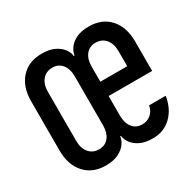

<svg xmlns="http://www.w3.org/2000/svg" viewBox="-130 -699 859 848"><g transform="rotate(-30 300.0 -275.0)"><path d="M180 10Q113 10 74 -33.5Q35 -77 35 -150V-400Q35 -474 74 -517Q113 -560 180 -560Q220 -560 245.5 -547Q271 -534 284 -515.5Q297 -497 298 -480H302Q304 -497 316.5 -515.5Q329 -534 354.5 -547Q380 -560 420 -560Q487 -560 526 -517Q565 -474 565 -400V-250H343V-150Q343 -112 361 -89.5Q379 -67 410 -67Q436 -67 454.5 -83Q473 -99 477 -125H562Q552 -63 514 -26.5Q476 10 420 10Q380 10 354.5 -3Q329 -16 316.5 -34.5Q304 -53 302 -70H298Q297 -53 284 -34.5Q271 -16 245.5 -3Q220 10 180 10ZM190 -67Q221 -67 239 -89.5Q257 -112 257 -150V-400Q257 -438 239 -460.5Q221 -483 190 -483Q158 -483 139 -460.5Q120 -438 120 -400V-150Q120 -112 139 -89.5Q158 -67 190 -67ZM343 -323H480V-400Q480 -438 461 -460.5Q442 -483 410 -483Q379 -483 361 -460.5Q343 -438 343 -400Z"/></g></svg>

Font: Liga JetBrainsMono Nerd Font
Style: Regular
Weight: 400
Designer: Philipp Nurullin, Konstantin Bulenkov
Foundry: JetBrains
Version: Version 2.225; ttfautohint (v1.8.3)